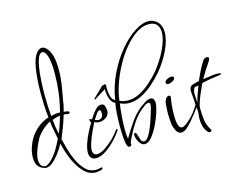

<svg xmlns="http://www.w3.org/2000/svg" viewBox="-99 -786 1289 1023"><g transform="rotate(-15 546.0 -274.0)"><path d="M339 80Q326 84 312 84Q280 84 255.5 62.5Q231 41 213 8.5Q195 -24 184 -57Q173 -90 168 -114Q145 -70 117 -41Q97 -19 81.5 -12.5Q66 -6 55 -9Q28 -17 17 -35Q7 -52 7 -78Q7 -106 16.5 -134Q26 -162 36 -178Q74 -241 143 -265Q139 -298 137.5 -331Q136 -364 136 -395Q136 -434 138.5 -470Q141 -506 146 -537Q155 -587 171 -609.5Q187 -632 204 -632Q224 -632 241 -604Q258 -576 261 -529Q262 -520 262 -511.5Q262 -503 262 -494Q262 -451 255 -408.5Q248 -366 240 -322Q239 -310 235.5 -297.5Q232 -285 229 -272Q235 -272 240.5 -271Q246 -270 252 -269Q259 -266 259 -261Q259 -258 255.5 -256Q252 -254 246 -255Q241 -257 235.5 -257.5Q230 -258 225 -258Q216 -227 204.5 -196Q193 -165 180 -135Q185 -113 194.5 -78.5Q204 -44 220 -10Q236 24 259.5 47.5Q283 71 316 71Q328 71 345 66H347Q351 66 351 70Q351 77 339 80ZM159 -268Q170 -271 182.5 -273Q195 -275 209 -274Q223 -326 229.5 -378Q236 -430 236 -478Q236 -492 236 -506Q236 -520 234 -533Q231 -570 221.5 -589.5Q212 -609 201 -609Q177 -609 165 -542Q159 -509 156.5 -467.5Q154 -426 154 -382Q154 -352 155.5 -323Q157 -294 159 -268ZM173 -166Q183 -189 190.5 -212Q198 -235 205 -258Q184 -255 161 -246Q163 -226 166 -206Q169 -186 173 -166ZM56 -18Q68 -14 93 -37Q108 -50 131 -84Q139 -98 147 -112.5Q155 -127 162 -142Q158 -166 153 -190Q148 -214 145 -241Q101 -219 70 -175Q64 -165 54.5 -145Q45 -125 37.5 -102Q30 -79 30 -59Q30 -48 33 -39Q38 -22 56 -18Z M339 11Q320 13 308.5 3Q297 -7 297 -28Q297 -50 307 -79Q317 -108 331 -135Q345 -162 356 -179Q355 -180 352.5 -185.5Q350 -191 350 -195Q350 -199 353 -199Q356 -199 364 -194Q371 -205 381.5 -220Q392 -235 404.5 -246.5Q417 -258 431 -258Q446 -258 450.5 -243Q455 -228 455 -218Q455 -198 440 -185Q425 -172 402 -170Q393 -170 383.5 -172.5Q374 -175 372 -177Q365 -163 352.5 -136Q340 -109 330 -81Q320 -53 320 -34Q320 -23 326.5 -15Q333 -7 346 -8Q366 -10 389.5 -25.5Q413 -41 436 -63.5Q459 -86 474 -108Q476 -111 478 -111Q480 -111 481 -108Q482 -105 481 -103Q467 -81 442.5 -55Q418 -29 390.5 -10Q363 9 339 11ZM399 -182Q413 -184 419 -194Q425 -204 423 -218Q423 -222 421.5 -226.5Q420 -231 415 -231Q406 -230 394.5 -212.5Q383 -195 378 -187Q380 -186 388.5 -184Q397 -182 399 -182ZM410 -293Q409 -292 408 -292Q407 -292 407 -292Q405 -292 405.5 -295.5Q406 -299 408 -300Q412 -305 425 -316.5Q438 -328 451 -342Q457 -349 463.5 -353.5Q470 -358 477 -353Q487 -347 477 -337.5Q467 -328 448 -317Q429 -306 410 -293Z M603 6Q591 6 581 -4.5Q571 -15 565.5 -29.5Q560 -44 560 -54Q560 -58 561 -61.5Q562 -65 567 -65Q573 -65 574 -59Q578 -50 581.5 -38.5Q585 -27 585 -26Q585 -20 591 -14.5Q597 -9 603 -9Q616 -9 629 -29.5Q642 -50 653 -79Q664 -108 672 -134Q680 -160 683 -171Q684 -176 685 -181Q686 -186 686 -191Q686 -202 677 -202Q669 -202 658.5 -195Q648 -188 642 -183Q610 -158 586 -122Q562 -86 544 -49L531 -20Q532 -18 532 -14Q532 -2 521 -2Q512 -2 511 -7Q509 -9 509 -10Q503 -24 500.5 -54.5Q498 -85 498 -119Q498 -156 500.5 -191.5Q503 -227 507 -247Q490 -255 482 -274.5Q474 -294 472.5 -315.5Q471 -337 472 -350Q472 -352 473 -353Q475 -361 481 -356Q484 -355 484 -349Q483 -345 483 -340Q483 -335 483 -330Q483 -311 488.5 -290.5Q494 -270 510 -261Q522 -336 553.5 -401Q585 -466 626.5 -516Q668 -566 711 -594Q754 -622 788 -622Q803 -622 812 -618Q837 -608 848 -588.5Q859 -569 859 -543Q859 -499 832.5 -444Q806 -389 766 -342Q742 -314 711.5 -287.5Q681 -261 647.5 -244Q614 -227 579 -227Q555 -227 530 -238Q528 -230 525.5 -207Q523 -184 521 -155.5Q519 -127 519 -99Q519 -83 520 -69.5Q521 -56 523 -45Q545 -83 573.5 -124.5Q602 -166 637 -193Q648 -201 664 -211Q680 -221 694 -221Q706 -221 710.5 -211.5Q715 -202 715 -191Q715 -175 705 -142.5Q695 -110 678.5 -76Q662 -42 642.5 -18Q623 6 603 6ZM531 -252Q552 -242 577 -242Q610 -242 642 -258.5Q674 -275 702.5 -300.5Q731 -326 754 -353Q793 -401 818.5 -454.5Q844 -508 844 -547Q844 -573 830.5 -589.5Q817 -606 785 -606Q752 -606 718 -583.5Q684 -561 652.5 -523.5Q621 -486 595.5 -439.5Q570 -393 553 -344.5Q536 -296 531 -252Z M807 -271Q803 -271 798.5 -273Q794 -275 794 -281Q794 -292 807.5 -298.5Q821 -305 830 -305Q835 -305 839.5 -303Q844 -301 844 -296Q844 -285 830 -278Q816 -271 807 -271ZM867 -46Q852 -28 836.5 -15.5Q821 -3 807 -3Q794 -3 784 -15.5Q774 -28 767 -57Q766 -66 764.5 -83Q763 -100 763 -118Q763 -137 764.5 -154.5Q766 -172 767 -182Q769 -190 775.5 -200Q782 -210 792 -210Q801 -210 801 -200Q801 -199 800.5 -198Q800 -197 800 -196Q796 -173 794 -150.5Q792 -128 792 -105Q792 -65 798.5 -47Q805 -29 817 -29Q826 -29 838 -37.5Q850 -46 865 -60Q878 -72 890 -87Q902 -102 916 -125Q918 -130 922 -130Q929 -130 924 -120Q914 -104 899 -85Q884 -66 867 -46Z M953 34Q948 34 942 28Q928 11 923 -8.5Q918 -28 918 -49Q918 -59 919.5 -68.5Q921 -78 921 -86Q921 -94 920 -102.5Q919 -111 918 -119Q917 -136 916 -154Q915 -172 913 -190Q913 -193 912.5 -195.5Q912 -198 912 -201Q912 -228 929 -234Q946 -240 967 -244Q978 -269 990.5 -294.5Q1003 -320 1018 -343Q1025 -356 1042 -356Q1051 -356 1051 -348Q1051 -343 1048.5 -338.5Q1046 -334 1043 -329Q1016 -290 992 -248Q1002 -250 1010.5 -250.5Q1019 -251 1030 -253Q1039 -255 1049 -256Q1059 -257 1068 -257Q1070 -257 1081 -256Q1092 -255 1092 -251Q1092 -248 1087.5 -247.5Q1083 -247 1081 -246Q1056 -243 1031.5 -239Q1007 -235 982 -229Q976 -215 965.5 -192Q955 -169 946.5 -146Q938 -123 936 -108V-102Q936 -68 940 -37.5Q944 -7 963 22Q963 23 963.5 23.5Q964 24 964 25Q964 30 960.5 32Q957 34 953 34ZM930 -135Q935 -157 943 -178.5Q951 -200 959 -222Q944 -220 938.5 -218.5Q933 -217 929 -199Q927 -196 927 -190Q927 -176 928 -162.5Q929 -149 930 -135Z"/></g></svg>

Font: Fuggles
Style: Regular
Weight: 400
Designer: Rob Leuschke
Foundry: Robert E. Leuschke
Version: Version 1.100; ttfautohint (v1.8.3)